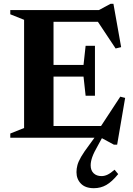

<svg xmlns="http://www.w3.org/2000/svg" viewBox="-20 -723 700 1008"><path d="M34 0V-22L106.5 -51V-619L34 -648V-670H499L560.5 -703H575.5L616 -475.5L587 -468.5L494 -608.5H261V-382H418.5L429.5 -482.5H478.5V-220.5H429.5L418.5 -321H261V-61.5H510.5L611.5 -215.5L637 -209L595 36.5H578L515 2.5L497.5 34.5Q472.5 78 464.2 102Q456 126 456 145Q456 171.5 471.5 186.5Q487 201.5 513 201.5Q529 201.5 545 193.8Q561 186 581.5 168L600.5 191Q567.5 231.5 538 248.2Q508.5 265 473 265Q428 265 404.8 241Q381.5 217 381.5 180.5Q381.5 162.5 386.5 143.8Q391.5 125 406 100Q420.5 75 448 38.5L476 0Z"/></svg>

Font: Newsreader Text
Style: Bold
Weight: 700
Designer: Hugues Gentile
Foundry: Production Type
Version: Version 1.001